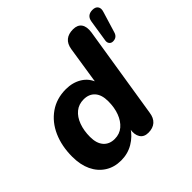

<svg xmlns="http://www.w3.org/2000/svg" viewBox="-175 -900 1097 1097"><g transform="rotate(-45 373.5 -351.5)"><path d="M215 11Q160 11 118.5 -15.5Q77 -42 54.5 -89.5Q32 -137 32 -202Q32 -288 62 -355.5Q92 -423 148 -462Q204 -501 279 -501Q334 -501 375.5 -475.5Q417 -450 434 -401L426 -402L463 -641Q469 -678 491 -696Q513 -714 550 -714Q586 -714 602 -691.5Q618 -669 612 -627L523 -68Q518 -30 496 -10.5Q474 9 437 9Q402 9 386.5 -15.5Q371 -40 378 -81L385 -125V-85Q357 -41 313 -15Q269 11 215 11ZM276 -102Q316 -102 344 -126Q372 -150 387 -190Q402 -230 402 -281Q402 -333 377.5 -360.5Q353 -388 310 -388Q270 -388 242 -365Q214 -342 199 -301.5Q184 -261 184 -210Q184 -158 208.5 -130Q233 -102 276 -102ZM663 -503Q648 -503 640 -514Q632 -525 636 -543L656 -671Q663 -714 707 -714Q731 -714 741 -699.5Q751 -685 743 -661L705 -536Q696 -503 663 -503Z"/></g></svg>

Font: Nunito ExtraLight ExtraBold
Style: Italic
Weight: 800
Italic angle: -9°
Version: Version 3.602